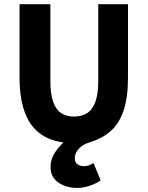

<svg xmlns="http://www.w3.org/2000/svg" viewBox="-20 -672 705 917"><path d="M349.1 225.5Q295.8 225.5 258.6 199.7Q221.5 173.8 221.5 126.4Q221.5 86.8 245.7 51.6Q269.9 16.4 297.9 -2.4L333.8 12Q270.7 12 221.9 -6.6Q173.1 -25.2 140 -63.2Q107 -101.1 90.1 -160.7Q73.3 -220.3 73.3 -302V-651.8H220.6V-287Q220.6 -223.1 233.9 -185.7Q247.1 -148.2 272.2 -131.7Q297.3 -115.2 333.8 -115.2Q370.4 -115.2 396.1 -131.7Q421.8 -148.2 435.5 -185.7Q449.3 -223.1 449.3 -287V-651.8H591.3V-302Q591.3 -209.7 571.4 -147.5Q551.4 -85.4 510.7 -48Q470 -10.7 406.7 8.4Q383.1 15.6 367.7 28Q352.3 40.3 344.8 55Q337.2 69.7 337.2 83.2Q337.2 103.4 350 112.6Q362.9 121.7 382.4 121.7Q395.3 121.7 407 116.7Q418.8 111.7 426.8 106.7L460.6 189.3Q440.4 204.2 409.1 214.9Q377.8 225.5 349.1 225.5Z"/></svg>

Font: Source Sans Variable
Style: Regular
Weight: 200
Designer: Paul D. Hunt
Foundry: Adobe Systems Incorporated
Version: Version 3.006;hotconv 1.0.111;makeotfexe 2.5.65597